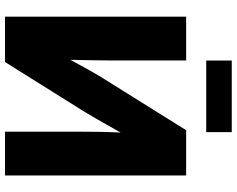

<svg xmlns="http://www.w3.org/2000/svg" viewBox="-110 -841 951 771"><g transform="rotate(90 365.5 -455.5)"><path d="M684.6 0H508.8V-303.2Q508.8 -326.2 509.3 -368.7Q509.8 -411.1 512.2 -464.4Q483.4 -413.1 459 -370.6Q434.6 -328.1 418.5 -302.7L229 0H46.9V-727.5H222.7V-412.1Q222.7 -387.7 221.9 -346.7Q221.2 -305.7 220.2 -262.7Q241.2 -301.8 262.2 -339.1Q283.2 -376.5 296.4 -397L502.9 -727.5H684.6ZM510.7 -910.6V-808.1H223.1V-910.6Z"/></g></svg>

Font: Inter Display ExtraBold
Style: Regular
Weight: 800
Designer: Rasmus Andersson
Foundry: rsms
Version: Version 4.000;git-a52131595